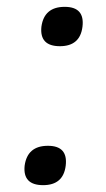

<svg xmlns="http://www.w3.org/2000/svg" viewBox="-20 -531 309 561"><path d="M101 -453Q109 -511 169 -511Q228 -511 221 -453Q214 -396 155 -396Q95 -396 101 -453ZM52 -47Q60 -105 120 -105Q179 -105 172 -47Q165 10 106 10Q46 10 52 -47Z"/></svg>

Font: Haskoy Medium
Style: Italic
Weight: 500
Designer: Ertekin Erdin
Foundry: Ertekin Erdin
Version: Version 2.000; ttfautohint (v1.8.4.7-5d5b)